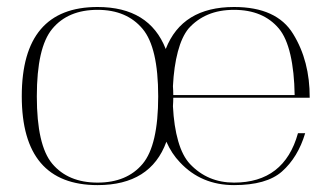

<svg xmlns="http://www.w3.org/2000/svg" viewBox="-20 -536 970 560"><path d="M870.1 -147.5Q849.1 -77.1 802.2 -35.6Q757.3 3.9 662.6 3.9Q566.9 3.9 504.9 -62.5Q480.5 -87.9 465.3 -122.6Q419.4 3.9 264.6 3.9Q43.5 3.9 43.5 -255.4Q43.5 -515.6 264.6 -515.6Q415.5 -515.6 463.4 -393.1Q511.2 -515.6 662.6 -515.6Q787.1 -515.6 835 -437Q883.8 -357.9 883.3 -251H485.4Q485.4 -244.6 485.1 -238.5Q484.9 -232.4 484.4 -226.1Q487.3 -167.5 499.8 -124.3Q512.2 -81.1 534.2 -57.6Q585.4 -3.4 662.6 -3.4Q809.1 -3.4 849.1 -147.5ZM264.6 -507.3Q178.2 -507.3 132.3 -451.7Q87.4 -397.5 87.4 -254.9Q87.4 -112.3 132.3 -58.6Q178.7 -3.4 264.6 -3.4Q350.1 -3.4 396 -58.1Q441.4 -112.3 441.4 -254.9Q441.4 -397.5 396 -451.7Q349.6 -507.3 264.6 -507.3ZM662.6 -507.3Q619.6 -507.3 586.7 -493.4Q553.7 -479.5 529.8 -452.6Q510.3 -428.7 498.8 -385.5Q487.3 -342.3 484.4 -284.7Q484.9 -278.3 485.1 -272Q485.4 -265.6 485.4 -258.8H839.4Q838.4 -326.7 826.9 -376.5Q815.4 -426.3 793.5 -452.6Q747.6 -507.3 662.6 -507.3Z"/></svg>

Font: Tartlers End
Style: Regular
Weight: 200
Designer: Peter Wiegel
Foundry: Peter Wiegel
Version: Version 1.000 2013 initial release